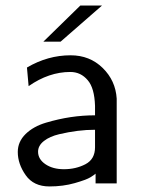

<svg xmlns="http://www.w3.org/2000/svg" viewBox="-20 -660 520 691"><path d="M136 -510 269 -640H347L198 -510ZM44 -113Q44 -150 72 -177.5Q100 -205 145.5 -218.5Q191 -232 234.5 -238.5Q278 -245 322 -245V-279Q320 -343 296 -371Q271 -401 233 -401Q156 -401 83 -350L77 -417Q152 -461 234 -461Q303 -461 349.5 -415.5Q396 -370 400 -305V0H324V-35Q320 -31 305.5 -22Q291 -13 249 -1Q207 11 158 11Q101 11 72.5 -29.5Q44 -70 44 -113ZM117 -114Q117 -87 143.5 -69Q170 -51 210 -51Q253 -51 287.5 -69Q322 -87 322 -130V-193Q291 -193 259 -189Q227 -185 193 -177Q159 -169 138 -152.5Q117 -136 117 -114Z"/></svg>

Font: CMU Sans Serif
Style: Medium
Weight: 500
Version: Version 0.7.0